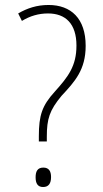

<svg xmlns="http://www.w3.org/2000/svg" viewBox="-20 -744 414 771"><path d="M136 -197V-176H168V-195C168 -267 179 -301 227 -359C281 -417 324 -464 324 -560C324 -670 265 -724 175 -724C128 -724 89 -711 53 -690L68 -660C101 -680 135 -690 173 -690C243 -690 287 -649 287 -561C287 -479 254 -436 200 -376C149 -320 136 -281 136 -197ZM123 -32C123 -8 131 7 153 7C175 7 185 -7 185 -33C185 -57 176 -71 154 -71C130 -71 123 -55 123 -32Z"/></svg>

Font: Noto Sans Bengali Condensed ExtraLight
Style: Regular
Weight: 200
Width: 3
Designer: Joana Ranito - Universal Thirst; Jelle Bosma - Monotype Design Team
Foundry: Universal Thirst ehf.
Version: Version 3.000